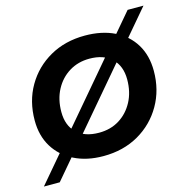

<svg xmlns="http://www.w3.org/2000/svg" viewBox="-103 -699 849 866"><g transform="rotate(-15 321.0 -266.0)"><path d="M293 7Q215 7 156.5 -22.5Q98 -52 66 -104.5Q34 -157 34 -228Q34 -318 75 -388.5Q116 -459 187.5 -499.5Q259 -540 351 -540Q430 -540 488.5 -511.5Q547 -483 579 -430.5Q611 -378 611 -306Q611 -217 570 -146Q529 -75 457.5 -34Q386 7 293 7ZM301 -100Q355 -100 396 -125.5Q437 -151 461 -196Q485 -241 485 -300Q485 -362 448 -398Q411 -434 344 -434Q291 -434 249.5 -408.5Q208 -383 184 -338Q160 -293 160 -234Q160 -171 197 -135.5Q234 -100 301 -100ZM-3 70 568 -602H642L71 70Z"/></g></svg>

Font: MOST Montserrat SemiBold
Style: Italic
Weight: 600
Italic angle: -11.3°
Designer: Julieta Ulanovsky
Foundry: Julieta Ulanovsky
Version: Version 8.000;March 11, 2024;FontCreator 15.0.0.2926 64-bit